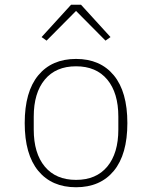

<svg xmlns="http://www.w3.org/2000/svg" viewBox="-20 -776 640 808"><path d="M300 12Q198 12 141 -57Q84 -126 84 -258Q84 -390 141 -459Q198 -528 300 -528Q402 -528 459 -459Q516 -390 516 -258Q516 -126 459 -57Q402 12 300 12ZM300 -19Q385 -19 431.5 -75Q478 -131 478 -231V-285Q478 -385 431.5 -441Q385 -497 300 -497Q215 -497 168.5 -441Q122 -385 122 -285V-231Q122 -131 168.5 -75Q215 -19 300 -19ZM321 -756 445 -620 424 -605 300 -730 176 -605 155 -620 279 -756Z"/></svg>

Font: IBM Plex Mono ExtLt
Style: Regular
Weight: 200
Monospace: yes
Designer: Mike Abbink, Paul van der Laan, Pieter van Rosmalen
Foundry: Bold Monday
Version: Version 2.3